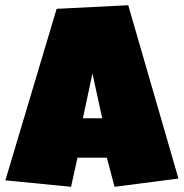

<svg xmlns="http://www.w3.org/2000/svg" viewBox="-36 -719 696 728"><path d="M640.6 -42 398.4 -10.7 369.1 -121.1H257.8L233.4 -10.7L-15.6 -35.2L178.7 -685.5L450.2 -699.2ZM351.6 -270.5 314.5 -440.4 278.3 -270.5Z"/></svg>

Font: Luckiest Guy RUS-BEL-UKR
Style: Regular
Weight: 400
Designer: Astigmatic (AOETI)
Foundry: Astigmatic (AOETI)
Version: Version 1.00 March 11, 2019, initial release